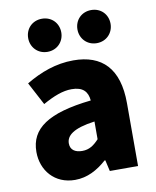

<svg xmlns="http://www.w3.org/2000/svg" viewBox="-91 -887 788 971"><g transform="rotate(-10 303.0 -402.0)"><path d="M216 14C279 14 332 -15 379 -57H383L396 0H541V-323C541 -501 458 -583 311 -583C222 -583 141 -553 66 -508L128 -391C185 -423 232 -441 277 -441C335 -441 359 -414 363 -368C141 -344 47 -279 47 -159C47 -64 111 14 216 14ZM277 -124C240 -124 216 -140 216 -173C216 -213 252 -245 363 -260V-169C337 -141 313 -124 277 -124ZM191 -648C241 -648 276 -686 276 -733C276 -781 241 -818 191 -818C141 -818 106 -781 106 -733C106 -686 141 -648 191 -648ZM444 -648C494 -648 529 -686 529 -733C529 -781 494 -818 444 -818C394 -818 359 -781 359 -733C359 -686 394 -648 444 -648Z"/></g></svg>

Font: Noto Sans CJK Black
Style: Bold
Weight: 900
Designer: Ryoko NISHIZUKA (kana & ideographs); Paul D. Hunt (Latin, Greek & Cyrillic); Wenlong ZHANG (bopomofo); Sandoll Communica
Foundry: Adobe Systems Incorporated
Version: Version 1.000;PS 1;hotconv 1.0.78;makeotf.lib2.5.61930